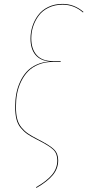

<svg xmlns="http://www.w3.org/2000/svg" viewBox="-20 -754 439 965"><path d="M163.1 190.4 161.1 187Q214.8 156.2 241.5 124.3Q268.1 92.3 268.1 51.8Q268.1 18.1 247.8 -1.7Q227.5 -21.5 165.5 -52.7Q135.3 -67.9 117.4 -80.3Q99.6 -92.8 84.2 -111.3Q68.8 -129.9 62.5 -155.5Q56.2 -181.2 56.2 -217.3Q56.2 -252 62 -283.2Q67.9 -314.5 81.3 -343.5Q94.7 -372.6 114.7 -394.3Q134.8 -416 165 -429.7Q195.3 -443.4 232.4 -444.8Q183.6 -448.2 158.4 -478Q133.3 -507.8 133.3 -560.1Q133.3 -592.3 143.1 -622.3Q152.8 -652.3 171.9 -678Q190.9 -703.6 222.7 -719Q254.4 -734.4 294.4 -734.4Q353 -734.4 399.4 -694.3L397 -691.4Q352.5 -730.5 294.4 -730.5Q255.4 -730.5 224.1 -715.3Q192.9 -700.2 174.6 -675.3Q156.2 -650.4 146.7 -621.3Q137.2 -592.3 137.2 -561.5Q137.2 -507.3 164.6 -477.1Q191.9 -446.8 246.6 -446.8H285.2L284.7 -442.9H246.1Q206.1 -442.9 173.8 -429.7Q141.6 -416.5 120.8 -395Q100.1 -373.5 85.9 -344Q71.8 -314.5 65.9 -283Q60.1 -251.5 60.1 -217.3Q60.1 -182.1 66.4 -157Q72.8 -131.8 87.9 -113.5Q103 -95.2 120.4 -83.3Q137.7 -71.3 167 -56.2Q230 -24.4 251.2 -3.4Q272.5 17.6 272.5 51.8Q272.5 93.3 245.4 126Q218.3 158.7 163.1 190.4Z"/></svg>

Font: Fira Sans Compressed Four
Style: Italic
Weight: 100
Width: 3
Italic angle: -8°
Designer: Carrois Corporate & Edenspiekermann AG
Foundry: Carrois Corporate GbR & Edenspiekermann AG
Version: Version 4.203;PS 004.203;hotconv 1.0.88;makeotf.lib2.5.64775